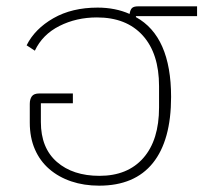

<svg xmlns="http://www.w3.org/2000/svg" viewBox="-20 -574 649 606"><path d="M293 12Q245 12 205 -1.5Q165 -15 135.5 -40.5Q106 -66 90 -103Q74 -140 74 -187V-246Q74 -261 80.5 -270Q87 -279 104 -279H210V-248H109V-189Q109 -107 159.5 -63Q210 -19 294 -19Q383 -19 432.5 -75.5Q482 -132 482 -235V-302Q482 -405 430.5 -462Q379 -519 286 -519Q221 -519 167.5 -492Q114 -465 90 -414L64 -431Q90 -483 148.5 -516.5Q207 -550 288 -550Q344 -550 389 -530Q391 -543 396.5 -548.5Q402 -554 416 -554H602V-523H409V-520Q520 -459 520 -268Q520 -131 462.5 -59.5Q405 12 293 12Z"/></svg>

Font: IBM Plex Sans Thai ExtLt
Style: Regular
Weight: 200
Designer: Mike Abbink, Paul van der Laan, Pieter van Rosmalen, Ben Mitchell, Mark Frömberg
Foundry: Bold Monday
Version: Version 1.2